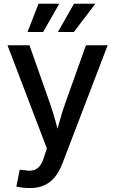

<svg xmlns="http://www.w3.org/2000/svg" viewBox="-20 -771 599 998"><path d="M64.9 198.7 82.5 111.3 108.9 113.8Q133.3 118.7 152.1 114.3Q170.9 109.9 184.8 94Q198.7 78.1 208 47.9L223.6 0.5L19 -535.6H133.3L239.3 -234.9Q256.3 -187 268.8 -139.6Q281.2 -92.3 294.4 -44.9H263.2Q276.4 -92.3 289.6 -139.9Q302.7 -187.5 319.3 -234.9L426.8 -535.6H539.6L303.7 80.6Q287.6 122.1 264.4 150.1Q241.2 178.2 209.5 192.4Q177.7 206.5 136.7 206.5Q114.3 206.5 95.5 204.1Q76.7 201.7 64.9 198.7ZM204.1 -604.5H123L180.2 -751.5H288.1ZM363.8 -604.5H280.8L364.7 -751.5H475.6Z"/></svg>

Font: Inter 20pt Medium
Style: Regular
Weight: 500
Version: Version 4.001;git-66647c0bb